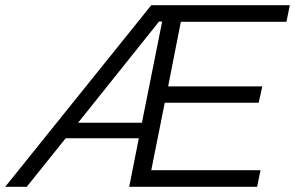

<svg xmlns="http://www.w3.org/2000/svg" viewBox="-63 -720 1137 740"><path d="M-43 0 520 -700H1054L1041 -636H634L585 -387H948L934 -324H572L520 -64H941L928 0H435L472 -187H190L40 0ZM238 -247H484L562 -637H550Z"/></svg>

Font: Montserrat
Style: Italic
Weight: 400
Italic angle: -11.3°
Designer: Julieta Ulanovsky
Foundry: Julieta Ulanovsky
Version: Version 9.000; ttfautohint (v1.8.4.7-5d5b)